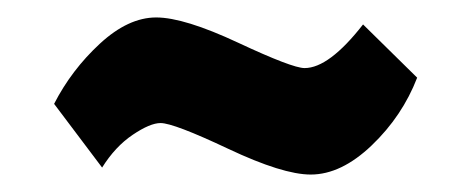

<svg xmlns="http://www.w3.org/2000/svg" viewBox="-20 -524 531 220"><path d="M336 -324Q304 -324 241.5 -353.5Q179 -383 164 -383Q152 -383 132 -369.5Q112 -356 97 -332L42 -405Q62 -444 94.5 -474Q127 -504 159 -504Q191 -504 253 -475Q315 -446 329 -446Q357 -446 396 -496L458 -435Q441 -391 406 -357.5Q371 -324 336 -324Z"/></svg>

Font: Oswald Heavy
Style: Regular
Weight: 400
Designer: Vernon Adams
Foundry: Vernon Adams
Version: Version 4.101